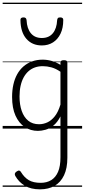

<svg xmlns="http://www.w3.org/2000/svg" viewBox="-20 -968 638 1445"><path d="M281 457Q212 457 166.5 429.5Q121 402 95 356Q90 346 92 338Q94 330 106 322Q118 314 125.5 316Q133 318 138 327Q163 368 197 388Q231 408 286 408Q332 408 365.5 387.5Q399 367 417 325Q435 283 435 216V-92Q412 -47 382.5 -23.5Q353 0 322.5 8.5Q292 17 265 17Q210 17 166 -12Q122 -41 96.5 -98Q71 -155 71 -238Q71 -288 80.5 -331Q90 -374 109 -408.5Q128 -443 156 -467.5Q184 -492 220.5 -505.5Q257 -519 301 -519Q335 -519 368.5 -509.5Q402 -500 435 -480V-496Q435 -506 441 -510.5Q447 -515 461 -515Q475 -515 481 -510.5Q487 -506 487 -496V219Q487 298 462 351Q437 404 391 430.5Q345 457 281 457ZM274 -33Q306 -33 336.5 -47Q367 -61 392.5 -93Q418 -125 435 -181V-428Q400 -452 367 -461Q334 -470 302 -470Q270 -470 243 -460.5Q216 -451 194.5 -432Q173 -413 158 -385.5Q143 -358 135 -322Q127 -286 127 -242Q127 -180 143.5 -133Q160 -86 192.5 -59.5Q225 -33 274 -33ZM295 -626Q222 -626 178.5 -676Q135 -726 134 -816Q133 -826 138.5 -831.5Q144 -837 157 -837Q169 -837 174 -831.5Q179 -826 180 -816Q183 -753 212.5 -717.5Q242 -682 295 -682Q348 -682 377.5 -717.5Q407 -753 410 -816Q411 -826 415.5 -831.5Q420 -837 433 -837Q446 -837 451.5 -831.5Q457 -826 456 -816Q456 -757 435.5 -714.5Q415 -672 379 -649Q343 -626 295 -626ZM0 428H598V438H0ZM0 -20H598V0H0ZM0 -505H598V-500H0ZM0 -948H598V-938H0Z"/></svg>

Font: Playwrite US Modern Guides
Style: Regular
Weight: 400
Designer: Veronika Burian, José Scaglione
Foundry: TypeTogether
Version: Version 1.003